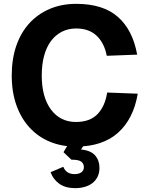

<svg xmlns="http://www.w3.org/2000/svg" viewBox="-20 -746 771 998"><path d="M374 16Q301 16 240 -9Q179 -34 134.5 -82Q90 -130 65.5 -198.5Q41 -267 41 -354Q41 -439 64.5 -507.5Q88 -576 132 -624.5Q176 -673 238 -699.5Q300 -726 376 -726Q516 -726 593 -658Q670 -590 693 -462L535 -456Q522 -523 482 -560.5Q442 -598 376 -598Q334 -598 300.5 -580.5Q267 -563 244 -531.5Q221 -500 209 -455Q197 -410 197 -354Q197 -241 245 -176.5Q293 -112 375 -112Q447 -112 486.5 -152.5Q526 -193 537 -265L696 -259Q674 -128 593.5 -56Q513 16 374 16ZM371 232Q320 232 288 209Q256 186 243 149L309 121Q324 159 368 159Q390 159 403 149.5Q416 140 416 123Q416 106 403.5 95Q391 84 351 84L310 45L343 -10H429L401 31Q452 36 474.5 62Q497 88 497 126Q497 153 487 173Q477 193 460 206Q443 219 420 225.5Q397 232 371 232Z"/></svg>

Font: Geist
Style: Bold
Weight: 400
Designer: Basement.studio, Andrés Briganti, Mateo Zaragoza
Foundry: Basement.studio, Vercel, Andrés Briganti, Guido Ferreyra, Mateo Zaragoza
Version: Version 1.401